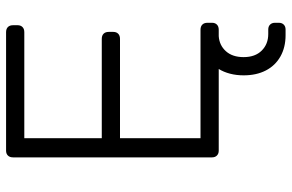

<svg xmlns="http://www.w3.org/2000/svg" viewBox="-184 -556 960 632"><g transform="rotate(-90 296.0 -240.0)"><path d="M496 220Q456 220 426 203Q396 186 380 155Q364 124 364 82Q364 58 369.5 37Q375 16 385 0H116Q106 0 100 -6Q94 -12 94 -22V-677Q94 -688 100 -694Q106 -700 116 -700H506Q517 -700 523 -694Q529 -688 529 -677V-662Q529 -652 523 -646Q517 -640 506 -640H157V-385H484Q495 -385 501 -379Q507 -373 507 -362V-347Q507 -337 501 -331Q495 -325 484 -325H157V-60H514Q525 -60 531 -54Q537 -48 537 -37V-22Q537 -12 531 -6Q525 0 514 0H493Q463 2 443.5 23.5Q424 45 424 82Q424 120 445.5 141.5Q467 163 500 163H515Q525 163 531 169Q537 175 537 185V198Q537 208 531 214Q525 220 515 220Z"/></g></svg>

Font: Rubik Light Light
Style: Regular
Weight: 300
Version: Version 2.101